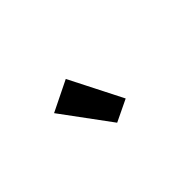

<svg xmlns="http://www.w3.org/2000/svg" viewBox="-20 -1013 639 639"><g transform="rotate(-45 300.0 -693.0)"><path d="M161 -752 269 -805 364 -618 287 -581Z"/></g></svg>

Font: IBM Plex Sans Arabic SemiBold
Style: Regular
Weight: 600
Designer: Mike Abbink, Paul van der Laan, Pieter van Rosmalen, Wael Morcos, Khajak Apelian
Foundry: Bold Monday
Version: Version 1.1